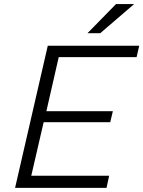

<svg xmlns="http://www.w3.org/2000/svg" viewBox="-20 -912 696 932"><path d="M404.8 -751 543 -892.1H630.9L466.8 -751ZM53.2 0 211.9 -689.9H655.8L643.1 -634.8H265.1L205.1 -372.1H527.8L515.1 -318.8H191.9L131.8 -59.1H509.8L497.1 0Z"/></svg>

Font: HK Grotesk Light Italic
Style: Regular
Weight: 300
Italic angle: -13°
Designer: Alfredo Marco Pradil and Stefan Peev
Foundry: Hanken Design Co.
Version: Version 1.000;PS 001.000;hotconv 1.0.88;makeotf.lib2.5.64775